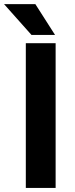

<svg xmlns="http://www.w3.org/2000/svg" viewBox="-54 -923 366 943"><path d="M219.2 0H72.8V-710.9H219.2ZM216.3 -751.5H100.6L-34.2 -902.8H119.6Z"/></svg>

Font: MAUL Bold
Style: Bold
Weight: 700
Designer: MAUL
Version: Version 1.0; 2020; ttfautohint (v1.8.3)